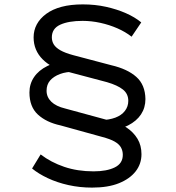

<svg xmlns="http://www.w3.org/2000/svg" viewBox="-20 -728 799 874"><path d="M467 -133 437 -181Q477 -182 505 -192.5Q533 -203 548.5 -223Q564 -243 564 -269Q564 -301 539.5 -320.5Q515 -340 467 -354L282 -403Q249 -409 221.5 -423.5Q194 -438 174 -458Q154 -478 143.5 -503Q133 -528 133 -558Q133 -590 147.5 -617Q162 -644 190.5 -665Q219 -686 260.5 -697Q302 -708 357 -708Q413 -708 462.5 -697Q512 -686 553 -668Q594 -650 623 -626L579 -561Q551 -583 514.5 -599Q478 -615 437 -624Q396 -633 356 -633Q292 -633 254 -615.5Q216 -598 216 -558Q216 -540 225 -525.5Q234 -511 255 -499Q276 -487 313 -477L487 -431Q560 -414 600.5 -378Q641 -342 642 -277Q642 -238 622 -207.5Q602 -177 563 -157Q524 -137 467 -133ZM399 126Q343 126 291.5 114.5Q240 103 197.5 83Q155 63 126 39L165 -25Q212 11 272.5 31.5Q333 52 406 52Q466 52 502.5 34Q539 16 539 -23Q539 -42 530.5 -57Q522 -72 502 -83.5Q482 -95 444 -105L256 -157Q191 -171 152.5 -206.5Q114 -242 114 -307Q114 -346 135 -377Q156 -408 195.5 -427.5Q235 -447 290 -449L320 -401Q282 -402 253 -391Q224 -380 208 -361.5Q192 -343 192 -315Q192 -286 213.5 -265Q235 -244 277 -234L479 -179Q524 -169 556 -147.5Q588 -126 606 -96Q624 -66 624 -26Q624 18 597.5 52Q571 86 521.5 106Q472 126 399 126Z"/></svg>

Font: Lexend Peta Light
Style: Regular
Weight: 300
Version: Version 1.007